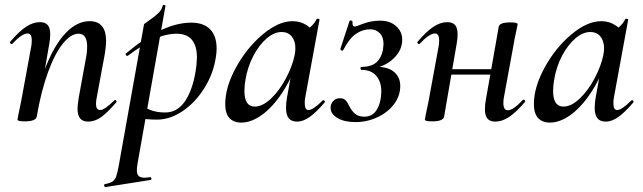

<svg xmlns="http://www.w3.org/2000/svg" viewBox="-20 -485 2613 780"><path d="M295 -43Q295 -59 300 -89L329 -248Q334 -272 334 -296Q334 -348 299 -348Q268 -348 235.5 -308Q203 -268 175 -191.5Q147 -115 129 -10L113 -11Q132 -128 167 -216Q202 -304 247.5 -351.5Q293 -399 344 -399Q411 -399 411 -318Q411 -299 406 -267L373 -89Q370 -74 370 -63Q370 -38 387 -38Q405 -38 444 -77Q446 -79 447 -79Q450 -79 452.5 -75.5Q455 -72 452 -69Q418 -29 392 -10Q366 9 338 9Q316 9 305.5 -4Q295 -17 295 -43ZM51 1 55 -21Q65 -68 66 -74L107 -297Q109 -306 109 -321Q109 -349 92 -349Q69 -349 30 -307Q29 -306 27 -306Q24 -306 21.5 -309.5Q19 -313 22 -316Q57 -357 85.5 -376Q114 -395 142 -395Q164 -395 174 -383Q184 -371 184 -346Q184 -326 180 -306L129 -10Q124 8 81 8Q51 8 51 1Z M406 263Q427 259 437 252.5Q447 246 452 232Q457 218 463 185L565 -386Q565 -388 585 -401.5Q605 -415 621 -429.5Q637 -444 641 -462Q642 -466 647.5 -465Q653 -464 652 -460L539 178Q536 196 536 207Q536 223 543.5 230Q551 237 568 237Q572 237 590 235Q594 234 595 239.5Q596 245 592 246L408 275Q405 276 403.5 270Q402 264 406 263ZM529 -8 539 -67Q564 -49 590 -38.5Q616 -28 651 -28Q704 -28 736 -80.5Q768 -133 778 -220Q780 -242 780 -251Q780 -348 697 -348Q654 -348 608 -326.5Q562 -305 500 -259Q499 -258 497 -258Q493 -258 491 -262Q489 -266 492 -268Q640 -393 757 -393Q807 -393 833.5 -366Q860 -339 860 -288Q860 -271 857 -253Q847 -186 810.5 -127.5Q774 -69 722.5 -34Q671 1 617 1Q572 1 529 -8Z M895 -62Q895 -131 938.5 -210.5Q982 -290 1046.5 -344.5Q1111 -399 1169 -399Q1202 -399 1229 -380.5Q1256 -362 1259 -326L1205 -357Q1221 -359 1239 -373.5Q1257 -388 1266 -407Q1268 -409 1271 -409Q1274 -409 1276.5 -407.5Q1279 -406 1278 -405L1220 -89Q1218 -80 1218 -66Q1218 -38 1233 -38Q1252 -38 1291 -77Q1292 -78 1294 -78Q1297 -78 1299 -74.5Q1301 -71 1299 -69Q1266 -30 1239 -10.5Q1212 9 1187 9Q1164 9 1153 -4.5Q1142 -18 1142 -47Q1142 -68 1146 -89L1171 -229L1191 -246Q1166 -168 1127 -109Q1088 -50 1044.5 -18.5Q1001 13 960 13Q929 13 912 -5.5Q895 -24 895 -62ZM1177 -261Q1180 -276 1180 -289Q1180 -319 1165 -337Q1150 -355 1124 -355Q1094 -355 1063.5 -329Q1033 -303 1009.5 -258.5Q986 -214 977 -160Q973 -137 973 -115Q973 -52 1015 -52Q1047 -52 1081.5 -85Q1116 -118 1142 -167.5Q1168 -217 1177 -261Z M1525 -401Q1564 -401 1589 -379Q1614 -357 1614 -323Q1614 -281 1579 -247.5Q1544 -214 1489 -205L1493 -213Q1549 -217 1577.5 -195.5Q1606 -174 1606 -136Q1606 -95 1580.5 -61.5Q1555 -28 1513 -8.5Q1471 11 1424 11Q1379 11 1351 -5.5Q1323 -22 1323 -47Q1323 -63 1333.5 -74.5Q1344 -86 1361 -86Q1376 -86 1384 -77.5Q1392 -69 1400 -52Q1410 -33 1423.5 -22Q1437 -11 1460 -11Q1488 -11 1504 -30Q1520 -49 1526 -81Q1529 -98 1529 -114Q1529 -153 1508.5 -177Q1488 -201 1450 -201Q1445 -201 1444.5 -207Q1444 -213 1450 -213Q1490 -214 1510 -232.5Q1530 -251 1536 -284Q1538 -300 1538 -306Q1538 -335 1522.5 -350.5Q1507 -366 1484 -366Q1453 -366 1426 -347.5Q1399 -329 1374 -281Q1372 -279 1371 -279Q1368 -279 1365 -281.5Q1362 -284 1363 -287L1400 -400Q1402 -402 1404 -402Q1407 -402 1410 -400Q1413 -398 1412 -396V-391Q1412 -377 1422 -377Q1425 -377 1456.5 -389Q1488 -401 1525 -401Z M1706 1 1710 -21Q1720 -68 1721 -74L1762 -297Q1764 -306 1764 -321Q1764 -349 1747 -349Q1724 -349 1685 -307Q1684 -306 1682 -306Q1679 -306 1676.5 -309.5Q1674 -313 1677 -316Q1712 -357 1740.5 -376Q1769 -395 1797 -395Q1819 -395 1829 -383Q1839 -371 1839 -346Q1839 -326 1835 -306L1784 -10Q1779 8 1736 8Q1706 8 1706 1ZM1780 -204H2019L2016 -182H1777ZM1950 -41Q1950 -61 1954 -81L2006 -376Q2009 -394 2053 -394Q2083 -394 2083 -387L2079 -367Q2078 -360 2074 -343Q2070 -326 2068 -312L2027 -89Q2025 -80 2025 -66Q2025 -37 2043 -37Q2065 -37 2104 -79Q2105 -80 2107 -80Q2111 -80 2113 -76.5Q2115 -73 2112 -70Q2077 -29 2048.5 -10Q2020 9 1992 9Q1970 9 1960 -3.5Q1950 -16 1950 -41Z M2149 -62Q2149 -131 2192.5 -210.5Q2236 -290 2300.5 -344.5Q2365 -399 2423 -399Q2456 -399 2483 -380.5Q2510 -362 2513 -326L2459 -357Q2475 -359 2493 -373.5Q2511 -388 2520 -407Q2522 -409 2525 -409Q2528 -409 2530.5 -407.5Q2533 -406 2532 -405L2474 -89Q2472 -80 2472 -66Q2472 -38 2487 -38Q2506 -38 2545 -77Q2546 -78 2548 -78Q2551 -78 2553 -74.5Q2555 -71 2553 -69Q2520 -30 2493 -10.5Q2466 9 2441 9Q2418 9 2407 -4.5Q2396 -18 2396 -47Q2396 -68 2400 -89L2425 -229L2445 -246Q2420 -168 2381 -109Q2342 -50 2298.5 -18.5Q2255 13 2214 13Q2183 13 2166 -5.5Q2149 -24 2149 -62ZM2431 -261Q2434 -276 2434 -289Q2434 -319 2419 -337Q2404 -355 2378 -355Q2348 -355 2317.5 -329Q2287 -303 2263.5 -258.5Q2240 -214 2231 -160Q2227 -137 2227 -115Q2227 -52 2269 -52Q2301 -52 2335.5 -85Q2370 -118 2396 -167.5Q2422 -217 2431 -261Z"/></svg>

Font: Cormorant Garamond SemiBold
Style: Italic
Weight: 600
Italic angle: -10°
Designer: Christian Thalmann (Catharsis Fonts)
Foundry: Catharsis Fonts
Version: Version 4.000